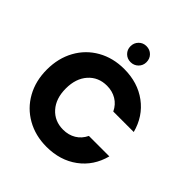

<svg xmlns="http://www.w3.org/2000/svg" viewBox="-243 -1080 1247 1247"><g transform="rotate(45 381.0 -456.0)"><path d="M386 -710Q511 -710 600 -644Q689 -578 719 -464H531Q510 -508 471.5 -531Q433 -554 384 -554Q305 -554 256 -499Q207 -444 207 -352Q207 -260 256 -205Q305 -150 384 -150Q433 -150 471.5 -173Q510 -196 531 -240H719Q689 -126 600 -60.5Q511 5 386 5Q284 5 203.5 -40.5Q123 -86 78 -167Q33 -248 33 -352Q33 -456 78 -537.5Q123 -619 203.5 -664.5Q284 -710 386 -710ZM310 -843Q310 -874 331 -895.5Q352 -917 383 -917Q415 -917 436 -896Q457 -875 457 -843Q457 -812 435.5 -791Q414 -770 383 -770Q352 -770 331 -791Q310 -812 310 -843Z"/></g></svg>

Font: Poppins A&M
Style: Bold-A&M
Weight: 700
Designer: Ninad Kale (Devanagari), Jonny Pinhorn (Latin)
Foundry: Indian Type Foundry
Version: 4.004